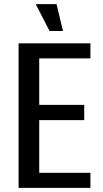

<svg xmlns="http://www.w3.org/2000/svg" viewBox="-20 -910 498 930"><path d="M70 0V-700H418V-627H170V-402H388V-328H170V-73H418V0ZM220 -760 153 -890H254L285 -760Z"/></svg>

Font: Cuprum Medium
Style: Regular
Weight: 500
Designer: Jovanny Lemonad
Foundry: Jovanny Lemonad
Version: Version 3.000